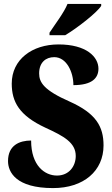

<svg xmlns="http://www.w3.org/2000/svg" viewBox="-20 -951 574 981"><path d="M233 -784V-771H313C375 -808 475 -886 497 -921V-931H325C307 -886 259 -824 233 -784ZM251 10C408 10 509 -78 509 -208C509 -305 470 -372 336 -432C204 -490 180 -530 180 -576C180 -632 214 -659 257 -659C320 -659 355 -583 355 -516C450 -516 483 -552 483 -600C483 -660 422 -724 279 -724C144 -724 40 -647 40 -524C40 -431 78 -361 211 -299C307 -255 367 -222 367 -154C367 -102 333 -54 271 -54C209 -54 139 -104 139 -233C80 -233 21 -209 21 -128C21 -72 61 10 251 10Z"/></svg>

Font: Noto Serif Armenian Condensed Black
Style: Regular
Weight: 900
Width: 3
Designer: Monotype Design Team
Foundry: Monotype Imaging Inc.
Version: Version 2.008